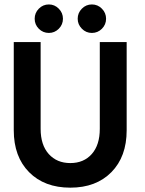

<svg xmlns="http://www.w3.org/2000/svg" viewBox="-20 -854 670 886"><path d="M205.5 -833.5Q232 -833.5 251.2 -814Q270.5 -794.5 270.5 -767.5Q270.5 -740.5 251.2 -721.2Q232 -702 205.5 -702Q178.5 -702 159.2 -721.2Q140 -740.5 140 -767.5Q140 -794.5 159.2 -814Q178.5 -833.5 205.5 -833.5ZM338.5 -767.5Q338.5 -794.5 357.8 -814Q377 -833.5 404 -833.5Q431 -833.5 450.2 -814Q469.5 -794.5 469.5 -767.5Q469.5 -740.5 450.2 -721.2Q431 -702 404 -702Q377 -702 357.8 -721.5Q338.5 -741 338.5 -767.5ZM440.5 -660H564.5V-253Q564.5 -131 494 -59.5Q423.5 12 304.5 12Q185 12 114.2 -59.5Q43.5 -131 43.5 -253V-660H167.5V-259.5Q167.5 -185 205 -143.2Q242.5 -101.5 304.5 -101.5Q366.5 -101.5 403.5 -143.2Q440.5 -185 440.5 -259.5Z"/></svg>

Font: League Spartan SemiBold
Style: Regular
Weight: 600
Foundry: The League of Moveable Type
Version: Version 2.002